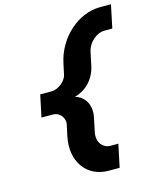

<svg xmlns="http://www.w3.org/2000/svg" viewBox="-131 -759 882 1081"><g transform="rotate(-15 310.5 -219.0)"><path d="M365 232H430L458 99H410C373 99 334 63 347 1L363 -76C380 -153 343 -204 290 -219C350 -234 407 -284 424 -362L440 -438C453 -501 508 -536 545 -536H593L621 -670H556C431 -670 308 -563 277 -420L263 -355C257 -323 214 -283 171 -283H105L78 -155H144C188 -155 212 -114 206 -83L192 -18C161 125 239 232 365 232Z"/></g></svg>

Font: LT Wave Text Black Italic
Style: Regular
Weight: 900
Designer: Daniel Lyons
Version: Version 2.5 (Glyphs App)